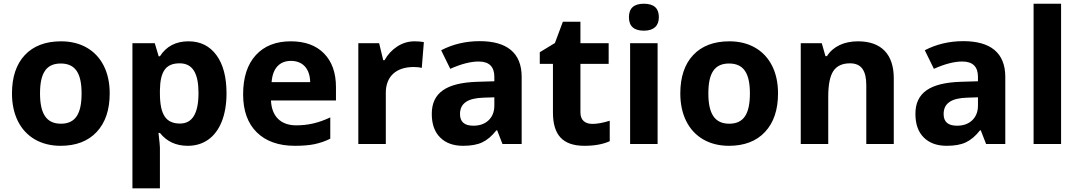

<svg xmlns="http://www.w3.org/2000/svg" viewBox="-20 -780 5846 1040"><path d="M196.8 -273.9C196.8 -382.8 229.5 -436 309.1 -436C389.2 -436 421.9 -381.8 421.9 -273.9C421.9 -165 389.6 -109.9 310.1 -109.9C230 -109.9 196.8 -166 196.8 -273.9ZM574.2 -273.9C574.2 -331.1 563.5 -381.3 542 -423.8C499 -509.3 416 -556.2 311 -556.2C226.6 -556.2 161.1 -531.2 114.7 -481.9C68.4 -432.6 44.9 -363.3 44.9 -273.9C44.9 -216.8 55.7 -166.5 77.1 -123.5C120.1 -37.6 203.1 9.8 308.1 9.8C391.6 9.8 457 -15.1 503.9 -65.4C550.8 -115.7 574.2 -185.1 574.2 -273.9Z M997.1 9.8C1039.6 9.8 1076.7 -1.5 1108.4 -23.9C1171.4 -68.8 1207 -157.2 1207 -273.9C1207 -362.3 1189 -431.6 1152.3 -481.4C1115.7 -531.2 1065.4 -556.2 1001 -556.2C932.6 -556.2 880.9 -529.3 846.2 -475.1H839.4L818.4 -545.9H697.3V240.2H846.2V19C846.2 11.7 843.8 -14.6 838.4 -60.1H846.2C882.8 -13.7 933.1 9.8 997.1 9.8ZM953.1 -437C1023.4 -437 1055.2 -383.3 1055.2 -275.9C1055.2 -166 1022 -110.8 955.1 -110.8C879.4 -110.8 846.2 -157.7 846.2 -274.9V-291C847.7 -395 879.4 -437 953.1 -437Z M1556.2 -450.2C1619.1 -450.2 1658.7 -408.7 1660.2 -335H1451.2C1456.5 -408.7 1493.2 -450.2 1556.2 -450.2ZM1577.1 9.8C1619.6 9.8 1655.8 6.8 1685.5 0.5C1715.3 -6.3 1743.2 -15.6 1769 -28.8V-144C1705.1 -114.3 1649.9 -101.1 1584 -101.1C1499.5 -101.1 1451.2 -151.4 1447.8 -235.8H1799.8V-308.1C1799.8 -385.7 1778.3 -446.3 1735.4 -490.2C1692.4 -534.2 1632.3 -556.2 1555.2 -556.2C1474.6 -556.2 1411.1 -531.2 1365.7 -481.4C1319.8 -431.2 1296.9 -360.4 1296.9 -269C1296.9 -180.2 1321.8 -111.3 1371.1 -63C1420.4 -14.6 1489.3 9.8 1577.1 9.8Z M2225.6 -556.2C2191.9 -556.2 2160.6 -546.9 2131.8 -528.3C2103 -509.3 2080.1 -484.9 2063 -454.1H2055.7L2033.7 -545.9H1920.9V0H2069.8V-277.8C2069.8 -365.7 2125.5 -417 2220.7 -417C2237.8 -417 2252.4 -415.5 2264.6 -412.1L2275.9 -551.8C2262.7 -554.7 2245.6 -556.2 2225.6 -556.2Z M2805.7 0V-363.8C2805.7 -494.1 2725.1 -557.1 2578.6 -557.1C2502 -557.1 2432.6 -540.5 2369.6 -507.8L2418.9 -407.2C2478 -433.6 2529.3 -446.8 2572.8 -446.8C2629.4 -446.8 2657.7 -418.9 2657.7 -363.8V-339.8L2563 -336.9C2399.4 -331.1 2318.8 -278.8 2318.8 -163.1C2318.8 -107.9 2334 -64.9 2364.3 -35.2C2394 -5.4 2435.5 9.8 2487.8 9.8C2530.3 9.8 2564.9 3.9 2591.8 -8.8C2618.2 -21 2644 -42.5 2668.9 -74.2H2672.9L2701.7 0ZM2657.7 -208C2657.7 -175.3 2647.5 -148.9 2627 -128.9C2606 -108.9 2578.6 -99.1 2543.9 -99.1C2495.6 -99.1 2471.7 -120.1 2471.7 -162.1C2471.7 -220.7 2513.7 -248.5 2600.1 -251L2657.7 -252.9Z M3189 -108.9C3149.9 -108.9 3124 -128.4 3124 -170.9V-434.1H3276.9V-545.9H3124V-662.1H3028.8L2985.8 -546.9L2903.8 -497.1V-434.1H2975.1V-170.9C2975.1 -50.3 3026.9 9.8 3146 9.8C3200.2 9.8 3245.6 1.5 3282.7 -15.1V-126C3246.1 -114.7 3214.8 -108.9 3189 -108.9Z M3386.7 -687C3386.7 -638.2 3413.6 -613.8 3467.8 -613.8C3522 -613.8 3548.8 -640.6 3548.8 -687C3548.8 -735.4 3522 -759.8 3467.8 -759.8C3413.6 -759.8 3386.7 -735.4 3386.7 -687ZM3542 -545.9H3393.1V0H3542Z M3816.9 -273.9C3816.9 -382.8 3849.6 -436 3929.2 -436C4009.3 -436 4042 -381.8 4042 -273.9C4042 -165 4009.8 -109.9 3930.2 -109.9C3850.1 -109.9 3816.9 -166 3816.9 -273.9ZM4194.3 -273.9C4194.3 -331.1 4183.6 -381.3 4162.1 -423.8C4119.1 -509.3 4036.1 -556.2 3931.2 -556.2C3846.7 -556.2 3781.2 -531.2 3734.9 -481.9C3688.5 -432.6 3665 -363.3 3665 -273.9C3665 -216.8 3675.8 -166.5 3697.3 -123.5C3740.2 -37.6 3823.2 9.8 3928.2 9.8C4011.7 9.8 4077.1 -15.1 4124 -65.4C4170.9 -115.7 4194.3 -185.1 4194.3 -273.9Z M4821.3 -356C4821.3 -485.4 4754.4 -556.2 4627.4 -556.2C4553.2 -556.2 4492.7 -528.8 4459.5 -476.1H4451.2L4431.2 -545.9H4317.4V0H4466.3V-256.8C4466.3 -321.3 4475.6 -367.7 4494.1 -395.5C4512.7 -423.3 4543 -437 4584.5 -437C4645.5 -437 4672.4 -397.5 4672.4 -318.8V0H4821.3Z M5425.3 0V-363.8C5425.3 -494.1 5344.7 -557.1 5198.2 -557.1C5121.6 -557.1 5052.2 -540.5 4989.3 -507.8L5038.6 -407.2C5097.7 -433.6 5148.9 -446.8 5192.4 -446.8C5249 -446.8 5277.3 -418.9 5277.3 -363.8V-339.8L5182.6 -336.9C5019 -331.1 4938.5 -278.8 4938.5 -163.1C4938.5 -107.9 4953.6 -64.9 4983.9 -35.2C5013.7 -5.4 5055.2 9.8 5107.4 9.8C5149.9 9.8 5184.6 3.9 5211.4 -8.8C5237.8 -21 5263.7 -42.5 5288.6 -74.2H5292.5L5321.3 0ZM5277.3 -208C5277.3 -175.3 5267.1 -148.9 5246.6 -128.9C5225.6 -108.9 5198.2 -99.1 5163.6 -99.1C5115.2 -99.1 5091.3 -120.1 5091.3 -162.1C5091.3 -220.7 5133.3 -248.5 5219.7 -251L5277.3 -252.9Z M5727.5 -759.8H5578.6V0H5727.5Z"/></svg>

Font: Sahel
Style: Bold
Weight: 700
Foundry: Saber Rastikerdar (saber.rastikerdar@gmail.com)
Version: Version 3.4.0